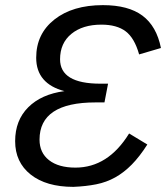

<svg xmlns="http://www.w3.org/2000/svg" viewBox="-20 -718 654 748"><path d="M266 10Q160 10 99.5 -38Q39 -86 39 -168Q39 -249 90 -300Q141 -351 231 -363Q177 -377 149 -409.5Q121 -442 121 -493Q121 -586 192 -642Q263 -698 381 -698Q480 -698 535 -657Q590 -616 607 -531L522 -506Q504 -570 469.5 -596Q435 -622 375 -622Q302 -622 258 -586Q214 -550 214 -487Q214 -392 371 -392H401L387 -319H352Q134 -319 134 -174Q134 -123 171 -94Q208 -65 274 -65Q401 -65 483 -198L554 -155Q524 -108 493.5 -77Q463 -46 429 -27Q395 -8 355 0Q315 8 266 10Z"/></svg>

Font: Libra Sans Modern
Style: Italic
Weight: 400
Italic angle: -12°
Foundry: Stefan Peev, Context Ltd
Version: Version 1.000